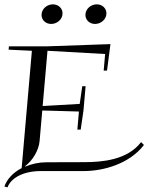

<svg xmlns="http://www.w3.org/2000/svg" viewBox="-21 -768 667 862"><path d="M216.5 -748.5C189.9 -748.5 165.5 -727.8 165.5 -700.9C165.5 -678.3 184.1 -660.5 208.8 -660.5C235.4 -660.5 259.8 -681.2 259.8 -708.1C259.8 -730.7 241.1 -748.5 216.5 -748.5ZM413.5 -748.5C386.9 -748.5 362.5 -727.8 362.5 -700.9C362.5 -678.3 381.1 -660.5 405.8 -660.5C432.4 -660.5 456.8 -681.2 456.8 -708.1C456.8 -730.7 438.1 -748.5 413.5 -748.5ZM341.3 -186 353.8 -272 363.3 -381H348.3L336.9 -301.5L170.5 -292L183.9 -445L192.2 -540L451 -525.5L444.5 -451H459.5L474.9 -570L191 -560H19L17.7 -545L122.2 -540L76.2 -13.3C38.8 6.1 10.9 35.1 -1.3 69.3L12.8 73.2C27.8 31.2 83.3 0 162 0H355C441.5 0 558.7 -31 625.2 -117L612.4 -130C550.3 -49 437.2 -40.3 358.5 -40L188 -39.5C153.1 -39.4 121 -32 92 -20V-22C125 -47 153.1 -92.3 156.8 -135L168.8 -271.9L333.4 -267.3L326.3 -186Z"/></svg>

Font: Galberik
Style: Regular
Weight: 400
Designer: Gluk
Foundry: Gluk
Version: Version 0.50